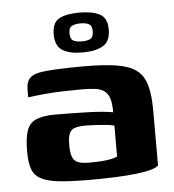

<svg xmlns="http://www.w3.org/2000/svg" viewBox="-47 -642 628 691"><g transform="rotate(-5 267.0 -296.5)"><path d="M253 5Q183 5 140 0.5Q97 -4 73.5 -17Q50 -30 42 -54Q34 -78 34 -116Q34 -167 44 -193.5Q54 -220 79 -230Q104 -240 146 -240Q171 -240 203.5 -239.5Q236 -239 267.5 -238Q299 -237 322.5 -234.5Q346 -232 355 -230Q355 -261 349.5 -279Q344 -297 332 -306.5Q320 -316 300 -319Q280 -322 251 -322Q216 -322 181.5 -321Q147 -320 114.5 -317Q82 -314 55 -310V-338Q55 -365 67 -378Q79 -391 100 -395Q123 -400 168.5 -402Q214 -404 267 -404Q334 -404 379.5 -397Q425 -390 451 -372Q477 -354 488 -318.5Q499 -283 499 -224V-25Q483 -10 419.5 -2.5Q356 5 253 5ZM252 -57Q280 -57 299.5 -58.5Q319 -60 333 -63Q347 -66 355 -70V-182Q344 -185 324.5 -187Q305 -189 285 -190Q265 -191 254 -191Q230 -191 215 -187Q200 -183 193.5 -169Q187 -155 187 -126Q187 -101 192 -85.5Q197 -70 211 -63.5Q225 -57 252 -57ZM263 -454Q217 -454 191.5 -470Q166 -486 166 -528Q166 -570 191.5 -584Q217 -598 265 -598Q312 -598 338.5 -584Q365 -570 365 -528Q365 -486 338.5 -470Q312 -454 263 -454ZM265 -494Q285 -494 296 -500Q307 -506 307 -528Q307 -547 296 -553Q285 -559 265 -559Q246 -559 234.5 -553Q223 -547 223 -528Q223 -506 234 -500Q245 -494 265 -494Z"/></g></svg>

Font: Genos
Style: Bold
Weight: 700
Designer: Robert E. Leuschke
Foundry: Robert E. Leuschke
Version: Version 1.010